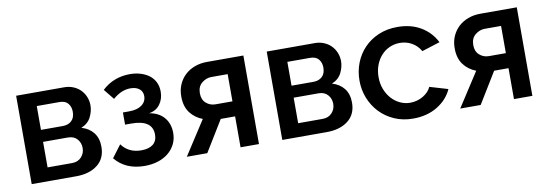

<svg xmlns="http://www.w3.org/2000/svg" viewBox="-47 -820 3194 1119"><g transform="rotate(-10 1550.5 -261.0)"><path d="M355 -523Q383 -523 407.5 -513Q432 -503 449.5 -485.5Q467 -468 477 -444Q487 -420 487 -393Q487 -359 470 -324.5Q453 -290 412 -273Q457 -260 482.5 -227.5Q508 -195 508 -144Q508 -75 460 -37.5Q412 0 333 0H70V-523ZM307 -302Q340 -302 359.5 -320.5Q379 -339 379 -374Q379 -403 363 -423Q347 -443 312 -443H178V-302ZM323 -80Q358 -80 378.5 -102.5Q399 -125 399 -156Q399 -187 379.5 -209Q360 -231 325 -231H178V-80Z M579 -468Q613 -500 654.5 -516Q696 -532 743 -532Q778 -532 807.5 -523Q837 -514 858.5 -497.5Q880 -481 892 -456.5Q904 -432 904 -401Q904 -357 880.5 -325.5Q857 -294 815 -288Q872 -279 903 -242.5Q934 -206 934 -151Q934 -115 919.5 -85.5Q905 -56 879 -34.5Q853 -13 817 -1.5Q781 10 738 10Q625 10 563 -66L618 -139Q659 -83 734 -83Q779 -83 803.5 -102.5Q828 -122 828 -160Q828 -247 703 -247H666V-319H703Q751 -319 778 -339Q805 -359 805 -392Q805 -419 785.5 -434.5Q766 -450 733 -450Q679 -450 629 -406Z M1118 -201Q1073 -218 1045 -255Q1017 -292 1017 -352Q1017 -391 1031 -422.5Q1045 -454 1069 -476.5Q1093 -499 1126.5 -511.5Q1160 -524 1199 -524H1415V0H1306V-183H1221L1109 0H988ZM1306 -272V-433H1209Q1179 -433 1153 -412Q1127 -391 1127 -351Q1127 -313 1150.5 -292.5Q1174 -272 1206 -272Z M1838 -523Q1866 -523 1890.5 -513Q1915 -503 1932.5 -485.5Q1950 -468 1960 -444Q1970 -420 1970 -393Q1970 -359 1953 -324.5Q1936 -290 1895 -273Q1940 -260 1965.5 -227.5Q1991 -195 1991 -144Q1991 -75 1943 -37.5Q1895 0 1816 0H1553V-523ZM1790 -302Q1823 -302 1842.5 -320.5Q1862 -339 1862 -374Q1862 -403 1846 -423Q1830 -443 1795 -443H1661V-302ZM1806 -80Q1841 -80 1861.5 -102.5Q1882 -125 1882 -156Q1882 -187 1862.5 -209Q1843 -231 1808 -231H1661V-80Z M2056 -262Q2056 -317 2075 -366Q2094 -415 2129.5 -452Q2165 -489 2215 -510.5Q2265 -532 2327 -532Q2408 -532 2466.5 -496.5Q2525 -461 2554 -402L2447 -368Q2428 -401 2396 -419.5Q2364 -438 2325 -438Q2292 -438 2263.5 -425Q2235 -412 2214 -388.5Q2193 -365 2181 -333Q2169 -301 2169 -262Q2169 -224 2181.5 -191.5Q2194 -159 2215.5 -135Q2237 -111 2265.5 -97.5Q2294 -84 2326 -84Q2346 -84 2366 -89.5Q2386 -95 2402.5 -105Q2419 -115 2431.5 -128Q2444 -141 2450 -156L2558 -124Q2532 -65 2471 -27.5Q2410 10 2327 10Q2266 10 2216 -12Q2166 -34 2130.5 -71.5Q2095 -109 2075.5 -158Q2056 -207 2056 -262Z M2736 -201Q2691 -218 2663 -255Q2635 -292 2635 -352Q2635 -391 2649 -422.5Q2663 -454 2687 -476.5Q2711 -499 2744.5 -511.5Q2778 -524 2817 -524H3033V0H2924V-183H2839L2727 0H2606ZM2924 -272V-433H2827Q2797 -433 2771 -412Q2745 -391 2745 -351Q2745 -313 2768.5 -292.5Q2792 -272 2824 -272Z"/></g></svg>

Font: Oxford Sans SemiBold
Style: Regular
Weight: 600
Designer: Matt McInerney, Pablo Impallari, Rodrigo Fuenzalida
Foundry: Matt McInerney, Pablo Impallari, Rodrigo Fuenzalida
Version: Version 3.000g; ttfautohint (v1.5) -l 8 -r 28 -G 28 -x 14 -D